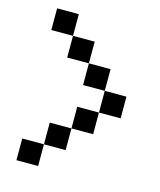

<svg xmlns="http://www.w3.org/2000/svg" viewBox="-107 -777 713 855"><g transform="rotate(15 250.0 -350.0)"><path d="M250 -600H150V-500H250ZM50 0H150V-100H50ZM50 -600H150V-700H50ZM150 -100H250V-200H150ZM250 -200H350V-300H250ZM250 -400H350V-500H250ZM350 -300H450V-400H350Z"/></g></svg>

Font: LS-VG5000
Style: Regular
Weight: 400
Designer: Justin Bihan, 2021
Foundry: Justin Bihan, 2021
Version: Version 1.000;Glyphs 3.1.2 (3151)